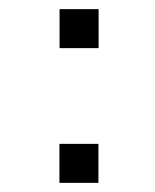

<svg xmlns="http://www.w3.org/2000/svg" viewBox="-20 -480 339 420"><path d="M110 -80V-165.3H195.3V-80ZM110.3 -374.7V-460H195.7V-374.7Z"/></svg>

Font: Manrope
Style: Regular
Weight: 400
Designer: Mikhail Sharanda
Foundry: Mikhail Sharanda
Version: Version 4.503